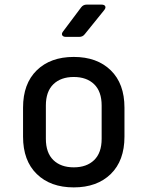

<svg xmlns="http://www.w3.org/2000/svg" viewBox="-20 -805 640 833"><path d="M300 8Q199 8 139.5 -50Q80 -108 80 -212V-338Q80 -442 139.5 -500Q199 -558 300 -558Q401 -558 460.5 -500Q520 -442 520 -338V-212Q520 -108 460.5 -50Q401 8 300 8ZM300 -79Q356 -79 388.5 -110.5Q421 -142 421 -203V-347Q421 -408 388.5 -439.5Q356 -471 300 -471Q244 -471 211.5 -439.5Q179 -408 179 -347V-203Q179 -142 211.5 -110.5Q244 -79 300 -79ZM266 -645Q254 -645 250 -652Q246 -659 254 -669L332 -773Q341 -785 356 -785H420Q433 -785 436.5 -778Q440 -771 432 -761L348 -657Q339 -645 324 -645Z"/></svg>

Font: Pitagon Sans Mono Medium
Style: Regular
Weight: 500
Monospace: yes
Designer: Travis Tran
Foundry: Pitagon
Version: Version 1.001; ttfautohint (v1.8.4.7-5d5b);gftools[0.9.26]